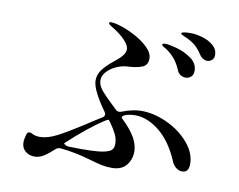

<svg xmlns="http://www.w3.org/2000/svg" viewBox="-78 -829 1156 927"><g transform="rotate(10 500.0 -365.0)"><path d="M919 -640Q919 -623 908.5 -614.5Q898 -606 886 -606Q876 -606 865.5 -612Q855 -618 848 -629Q831 -655 814.5 -669.5Q798 -684 771 -697Q762 -701 755 -704Q748 -707 744 -709.5Q740 -712 740 -715Q741 -724 785 -724Q811 -724 842.5 -715Q874 -706 896.5 -687Q919 -668 919 -640ZM892 -101Q892 -59 859 -59Q843 -59 829 -70.5Q815 -82 809 -97Q770 -190 710.5 -238.5Q651 -287 589 -287Q570 -287 547 -281Q535 -277 530 -271.5Q525 -266 530 -261L540 -251Q616 -177 616 -114Q616 -74 592.5 -45.5Q569 -17 522 -17Q494 -17 471 -22Q448 -27 414 -37Q336 -60 264 -67H260Q247 -67 237 -57Q209 -31 188 -18.5Q167 -6 145 -6Q118 -6 99.5 -22Q81 -38 81 -65Q81 -81 88 -104Q92 -117 102 -117Q109 -117 117 -112Q132 -104 153 -104Q191 -104 236.5 -127.5Q282 -151 357 -199Q388 -220 435 -249Q446 -255 446 -265Q446 -270 441 -278Q411 -319 391.5 -357Q372 -395 372 -420Q372 -449 391 -474Q410 -499 448 -529Q471 -547 483 -562.5Q495 -578 495 -594Q495 -612 471 -637.5Q447 -663 405 -688Q388 -698 388 -704Q388 -709 399 -709Q412 -709 433 -703Q467 -694 509 -673Q551 -652 580.5 -624Q610 -596 610 -568Q610 -535 582.5 -524.5Q555 -514 510 -512Q487 -511 460 -499.5Q433 -488 414 -468Q395 -448 395 -425Q395 -400 415 -376Q435 -352 492 -298Q500 -290 510 -290Q516 -290 523 -293Q575 -313 616 -313Q680 -313 744.5 -282.5Q809 -252 850.5 -203Q892 -154 892 -101ZM659 -645Q659 -652 674 -652Q691 -652 730 -641.5Q769 -631 802 -607.5Q835 -584 835 -547Q835 -528 823.5 -518Q812 -508 797 -508Q785 -508 773 -515Q761 -522 755 -537Q743 -566 726 -587.5Q709 -609 683 -627Q678 -630 668.5 -635.5Q659 -641 659 -645ZM468 -243H467Q462 -243 450 -235Q375 -187 275 -94Q283 -83 301 -82Q322 -81 360 -81Q414 -81 444 -84Q477 -87 498 -96.5Q519 -106 519 -133Q519 -158 507.5 -181.5Q496 -205 478 -230Z"/></g></svg>

Font: Shippori Mincho B1 Medium
Style: Regular
Weight: 500
Designer: FONTDASU
Foundry: FONTDASU / Google Inc. / but / Adobe
Version: Version 3.110; ttfautohint (v1.8.3)